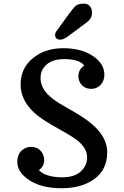

<svg xmlns="http://www.w3.org/2000/svg" viewBox="-20 -1001 666 1031"><path d="M72.8 0ZM432.1 -649.4Q406.7 -683.6 323.5 -683.6Q240.2 -683.6 208.5 -627.9Q197.8 -608.9 197.8 -581.1Q197.8 -529.8 243.7 -487.3Q273.9 -459 327.4 -429.2Q380.9 -399.4 417.5 -376Q555.7 -288.1 555.7 -183.6Q555.7 -90.8 487.5 -40.5Q419.4 9.8 311.3 9.8Q203.1 9.8 137.9 -33Q72.8 -75.7 72.8 -131.1Q72.8 -186.5 117.2 -206.1Q130.9 -212.4 147 -212.4Q177.7 -212.4 197.5 -191.9Q217.3 -171.4 217.3 -140.1Q217.3 -108.9 189 -86.9Q227.1 -48.8 315.2 -48.8Q403.3 -48.8 436 -108.4Q447.8 -128.9 447.8 -156.2Q447.8 -203.6 398.9 -244.1Q373.5 -265.1 313.2 -298.6Q252.9 -332 218.3 -354.5Q90.8 -436.5 90.8 -547.9Q90.8 -634.8 156.5 -688.5Q222.2 -742.2 319.1 -742.2Q416 -742.2 478.3 -700.7Q540.5 -659.2 540.5 -599.6Q540.5 -567.4 520.8 -545.7Q501 -523.9 470.7 -523.9Q424.3 -523.9 406.2 -564.5Q400.9 -576.7 400.9 -590.3Q400.9 -627.9 432.1 -649.4ZM348.1 -808.1Q320.8 -788.1 305.2 -788.1Q275.9 -788.1 275.9 -813.5Q275.9 -824.7 284.7 -835.9L344.7 -918.5Q370.6 -954.6 384.8 -968Q398.9 -981.4 429.9 -981.4Q460.9 -981.4 471.2 -952.1Q474.1 -943.4 474.1 -932.1Q474.1 -901.9 445.8 -880.9Z"/></svg>

Font: Arbutus Slab
Style: Regular
Weight: 400
Designer: Karolina Lach
Foundry: Karolina Lach
Version: Version 1.001; ttfautohint (v0.92) -l 10 -r 16 -G 200 -x 7 -